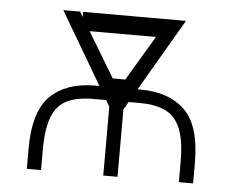

<svg xmlns="http://www.w3.org/2000/svg" viewBox="-43 -578 767 629"><g transform="rotate(5 340.0 -264.0)"><path d="M113.6 0H66.8V-66.8Q67.1 -190 119.5 -240.4Q171.9 -290.8 264.2 -291.2H280.2L140.6 -528.4H196L206 -511.7V-528.4H544L405.5 -291.2H417.6Q509.2 -290.8 561.4 -240.4Q613.6 -190 613.6 -66.8V0H566.8V-66.8Q566.8 -139.6 549.5 -178.6Q532.3 -217.7 499.1 -232.4Q465.9 -247.2 417.6 -247.2H380L372.5 -234.7L373.6 -233L370.4 -230.5L365.1 -221.6V0H318.2V-226.6L312.9 -235.4L312.5 -235.8L306.1 -247.2H264.2Q212 -247.2 178.6 -231.4Q145.2 -215.6 129.4 -176.3Q113.6 -137.1 113.6 -66.8ZM321.4 -319.6H362.6L450.6 -467.3H232.6Z"/></g></svg>

Font: Inter UI Thin
Style: Regular
Weight: 100
Designer: Rasmus Andersson
Foundry: rsms
Version: 3.2;8d6f07862